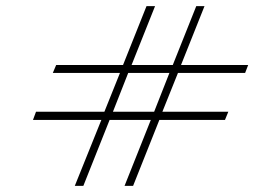

<svg xmlns="http://www.w3.org/2000/svg" viewBox="-20 -545 833 629"><path d="M225 64 312 -152H88L98 -179H322L373 -306H153L164 -332H383L460 -525H488L411 -332H546L623 -525H650L573 -332H793L783 -306H563L512 -179H728L717 -152H502L416 64H388L474 -152H339L253 64ZM350 -179H485L535 -306H400Z"/></svg>

Font: Mea Culpa
Style: Regular
Weight: 400
Designer: Robert E. Leuschke
Foundry: Robert E. Leuschke
Version: Version 1.010; ttfautohint (v1.8.3)